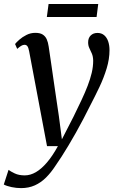

<svg xmlns="http://www.w3.org/2000/svg" viewBox="-66 -720 604 988"><path d="M84 -456Q80.5 -475 75 -482.2Q69.5 -489.5 60.5 -489.5Q51.5 -489.5 42.8 -484Q34 -478.5 22.5 -468.5L11.5 -493.5Q18 -502 33.5 -515.8Q49 -529.5 70.2 -540.2Q91.5 -551 116 -551Q140 -551 153.8 -542.2Q167.5 -533.5 174.5 -517.8Q181.5 -502 184.5 -480.5Q191 -437 197.5 -392.2Q204 -347.5 210.5 -302Q217 -256.5 223.8 -211.2Q230.5 -166 237 -122L252.5 -3L312.5 -120Q335 -166 353.5 -205.2Q372 -244.5 385.2 -279Q398.5 -313.5 406 -345.2Q413.5 -377 413.5 -408Q413 -429.5 406.8 -444Q400.5 -458.5 394 -471.8Q387.5 -485 387.5 -502Q387.5 -524.5 400.8 -537.5Q414 -550.5 435.5 -550.5Q456 -550.5 469.8 -539Q483.5 -527.5 490.5 -507.5Q497.5 -487.5 497.5 -461.5Q497.5 -416.5 483 -368.5Q468.5 -320.5 445.8 -272.5Q423 -224.5 399 -178.5Q381.5 -143 362.5 -107Q343.5 -71 324.5 -37Q305.5 -3 286.8 28Q268 59 251 85.8Q234 112.5 219 133.5Q197 167.5 171 193.5Q145 219.5 113.2 233.8Q81.5 248 42.5 248Q18.5 248 -6.5 242.8Q-31.5 237.5 -46.5 229.5L-22 154Q-12 162 9.5 172.2Q31 182.5 61.5 182.5Q90 182.5 118.5 166Q147 149.5 175.5 116.2Q204 83 232 32H176ZM184 -699.5H439.5L431 -632.5H175Z"/></svg>

Font: Merriweather 60pt
Style: Italic
Weight: 400
Italic angle: -7.8°
Version: Version 2.101